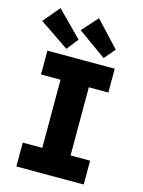

<svg xmlns="http://www.w3.org/2000/svg" viewBox="-139 -1041 834 1121"><g transform="rotate(15 277.5 -480.5)"><path d="M74 0V-144H192V-556H74V-700H481V-556H363V-144H481V0ZM402 -743 231 -866 316 -961 458 -809ZM178 -739 0 -860 84 -960 233 -809Z"/></g></svg>

Font: Readex Pro
Style: Bold
Weight: 700
Designer: Bonnie Shaver-Troup, Thomas Jockin
Foundry: Lexend
Version: Version 1.203; ttfautohint (v1.8.3)